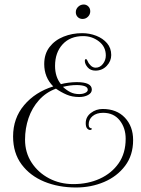

<svg xmlns="http://www.w3.org/2000/svg" viewBox="-20 -794 624 851"><path d="M317 37Q239 37 176 11Q113 -15 75.5 -65.5Q38 -116 38 -189Q38 -270 87 -328Q136 -386 216 -411Q176 -451 176 -510Q176 -555 199.5 -585.5Q223 -616 261.5 -631.5Q300 -647 344 -647Q377 -647 406.5 -635.5Q436 -624 454.5 -602.5Q473 -581 473 -550Q473 -523 453 -502Q433 -481 403 -481Q381 -481 368.5 -495.5Q356 -510 356 -524Q356 -532 361 -532Q365 -532 369 -522Q373 -512 382.5 -503Q392 -494 404 -494Q423 -494 436 -510.5Q449 -527 449 -548Q449 -587 418.5 -610.5Q388 -634 349 -634Q291 -634 257.5 -597.5Q224 -561 224 -502Q224 -453 250 -421Q264 -425 283.5 -427.5Q303 -430 320 -430Q387 -430 387 -397Q387 -382 370.5 -373Q354 -364 331 -364Q300 -364 275.5 -374.5Q251 -385 228 -401Q184 -385 153 -350.5Q122 -316 106.5 -270.5Q91 -225 91 -175Q91 -118 120 -73.5Q149 -29 197.5 -3.5Q246 22 305 22Q370 22 422.5 -2Q475 -26 506 -70.5Q537 -115 537 -179Q537 -227 510.5 -260.5Q484 -294 437 -294Q408 -294 390.5 -279.5Q373 -265 373 -242Q373 -232 377.5 -228.5Q382 -225 386 -225Q387 -225 387 -224Q387 -218 379 -218Q372 -218 366 -225Q360 -232 360 -248Q360 -276 383 -293.5Q406 -311 435 -311Q497 -311 533.5 -272.5Q570 -234 570 -173Q570 -106 534.5 -59Q499 -12 441.5 12.5Q384 37 317 37ZM331 -377Q347 -377 358 -382.5Q369 -388 369 -396Q369 -407 355.5 -412Q342 -417 320 -417Q305 -417 290 -415Q275 -413 259 -409Q275 -394 292 -385.5Q309 -377 331 -377ZM346 -710Q333 -710 324.5 -718.5Q316 -727 316 -740Q316 -754 326.5 -764Q337 -774 351 -774Q363 -774 371.5 -765.5Q380 -757 380 -744Q380 -730 370 -720Q360 -710 346 -710Z"/></svg>

Font: Updock
Style: Regular
Weight: 400
Designer: Robert E. Leuschke
Foundry: Robert E. Leuschke
Version: Version 1.010; ttfautohint (v1.8.4.7-5d5b)